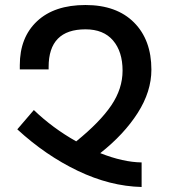

<svg xmlns="http://www.w3.org/2000/svg" viewBox="-20 -745 680 766"><path d="M380 -134Q471 -98 545 -97V1Q419 -2 290.5 -63.5Q162 -125 49 -229L115 -306Q190 -234 284 -181Q379 -258 424 -324.5Q469 -391 469 -463Q469 -539 431 -583.5Q393 -628 321 -628Q174 -628 174 -478V-468H59V-485Q59 -596 128 -660.5Q197 -725 321 -725Q445 -725 514.5 -655.5Q584 -586 584 -467Q584 -380 529.5 -294.5Q475 -209 380 -134Z"/></svg>

Font: Noto Sans Armenian Medium
Style: Regular
Weight: 500
Designer: Monotype Design team
Foundry: Monotype Imaging Inc.
Version: Version 1.000